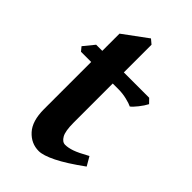

<svg xmlns="http://www.w3.org/2000/svg" viewBox="-192 -658 735 735"><g transform="rotate(45 175.5 -290.5)"><path d="M341.3 -74.2Q278.3 -28.3 235.8 -7.3Q193.4 13.7 169.4 13.7Q128.4 13.7 99.4 -18.1Q70.3 -49.8 70.3 -114.3V-369.6H15.1L1.5 -386.2L37.1 -429.7H70.3V-522.9L168.5 -595.2L187 -579.6V-429.7H324.2L341.3 -412.1Q333 -396 318.8 -378.2Q304.7 -360.4 295.4 -353.5Q284.7 -358.9 262.7 -364.3Q240.7 -369.6 218.8 -369.6H187V-158.2Q187 -111.8 197.8 -93.3Q208.5 -74.7 224.1 -74.7Q240.2 -74.7 261 -81.8Q281.7 -88.9 320.3 -110.4Z"/></g></svg>

Font: Namdhinggo
Style: Bold
Weight: 700
Designer: Victor Gaultney
Foundry: SIL International
Version: Version 3.001